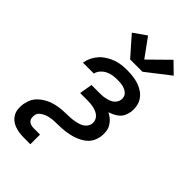

<svg xmlns="http://www.w3.org/2000/svg" viewBox="-290 -880 1180 1180"><g transform="rotate(45 300.0 -289.5)"><path d="M168 205Q147 205 126 202Q105 199 86.5 192Q68 185 52.5 172Q37 159 28 141.5Q19 124 17.5 103Q16 82 19 61Q22 46 26.5 32Q31 18 39 5Q47 -8 58 -19Q69 -30 82 -39Q95 -48 108.5 -55Q122 -62 136.5 -67Q151 -72 165 -75Q179 -78 193.5 -80Q208 -82 222.5 -82.5Q237 -83 251.5 -83.5Q266 -84 280.5 -84.5Q295 -85 309.5 -87.5Q324 -90 338.5 -93.5Q353 -97 366.5 -104Q380 -111 390 -123.5Q400 -136 403 -150Q405 -165 401 -178.5Q397 -192 387.5 -202Q378 -212 365.5 -218Q353 -224 339.5 -227.5Q326 -231 311.5 -232.5Q297 -234 282 -234H218L232 -318H296Q309 -318 321.5 -318.5Q334 -319 346.5 -321.5Q359 -324 372 -328Q385 -332 396.5 -339.5Q408 -347 415.5 -358.5Q423 -370 425 -382Q427 -395 424 -406.5Q421 -418 413 -426.5Q405 -435 394 -440.5Q383 -446 371.5 -449Q360 -452 347.5 -453Q335 -454 322 -454Q303 -454 283 -451Q263 -448 244.5 -439Q226 -430 211.5 -414Q197 -398 193 -378H98Q102 -403 113 -426Q124 -449 141 -468Q158 -487 180.5 -501Q203 -515 226.5 -523.5Q250 -532 274 -535Q298 -538 322 -538Q349 -538 374.5 -535Q400 -532 423.5 -524Q447 -516 467.5 -502Q488 -488 501.5 -468Q515 -448 519.5 -422.5Q524 -397 520 -371Q517 -354 509.5 -337Q502 -320 488 -307.5Q474 -295 457.5 -287Q441 -279 424 -273Q443 -264 458.5 -250.5Q474 -237 484.5 -219Q495 -201 497.5 -179Q500 -157 497 -135Q494 -119 488 -103Q482 -87 471.5 -73.5Q461 -60 447 -49.5Q433 -39 417.5 -31.5Q402 -24 386 -18.5Q370 -13 354 -9.5Q338 -6 322 -4Q306 -2 290 -1Q274 0 257.5 0Q241 0 225 1Q209 2 193 5Q177 8 161.5 14.5Q146 21 132 32.5Q118 44 116 61Q114 73 115.5 85Q117 97 125 105.5Q133 114 144.5 117.5Q156 121 168 121H224V205ZM289 -597 180 -721 263 -779 351 -658 479 -784 549 -716 396 -597Z"/></g></svg>

Font: Iosevka Curly MdExObl
Style: Regular
Weight: 500
Width: 7
Italic angle: -9°
Monospace: yes
Designer: Belleve Invis
Foundry: Belleve Invis
Version: Version 11.1.0; ttfautohint (v1.8.3)